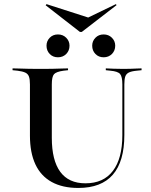

<svg xmlns="http://www.w3.org/2000/svg" viewBox="-20 -904 737 935"><path d="M125.8 -369.4V-492.7Q125.8 -517.7 121 -531Q116.1 -544.4 103.2 -550.4Q90.3 -556.5 65.3 -559.7L41.1 -562.1V-571Q56.5 -571 76.2 -570.2Q96 -569.4 119.4 -569Q142.7 -568.5 169.4 -568.5H179H187.9Q213.7 -568.5 236.3 -569Q258.9 -569.4 277.8 -570.2Q296.8 -571 311.3 -571V-562.1L289.5 -559.7Q254 -554.8 243.1 -542.7Q232.3 -530.6 232.3 -492.7V-369.4ZM361.3 11.3Q284.7 11.3 231.9 -17.7Q179 -46.8 152.4 -103.6Q125.8 -160.5 125.8 -243.5V-369.4H232.3V-233.1Q232.3 -123.4 273.4 -67.3Q314.5 -11.3 396 -11.3Q483.9 -11.3 529.8 -71.8Q575.8 -132.3 575.8 -246V-369.4H585.5V-246.8Q585.5 -117.7 529.4 -53.2Q473.4 11.3 361.3 11.3ZM575.8 -369.4V-492.7Q575.8 -530.6 564.9 -543.5Q554 -556.5 517.7 -559.7L495.2 -562.1V-571Q511.3 -570.2 533.1 -569.4Q554.8 -568.5 579.8 -568.5Q598.4 -568.5 614.5 -569Q630.6 -569.4 644.8 -570.2Q658.9 -571 669.4 -571V-562.1L646 -559.7Q620.2 -557.3 607.3 -550.8Q594.4 -544.4 589.9 -531Q585.5 -517.7 585.5 -492.7V-369.4ZM262.1 -625Q237.9 -625 222.2 -641.1Q206.5 -657.3 206.5 -681.5Q206.5 -704 222.2 -720.2Q237.9 -736.3 262.1 -736.3Q286.3 -736.3 302.4 -720.2Q318.5 -704 318.5 -681.5Q318.5 -657.3 302.4 -641.1Q286.3 -625 262.1 -625ZM484.7 -625Q460.5 -625 444.8 -641.1Q429 -657.3 429 -681.5Q429 -704 444.8 -720.2Q460.5 -736.3 484.7 -736.3Q508.9 -736.3 525 -720.2Q541.1 -704 541.1 -681.5Q541.1 -657.3 525 -641.1Q508.9 -625 484.7 -625ZM544.4 -883.9 547.6 -879 378.2 -748.4H369.4L202.4 -878.2L206.5 -883.9L429.8 -812.1L377.4 -803.2Z"/></svg>

Font: Playfair 144pt SemiExpanded SemiBold
Style: Regular
Weight: 600
Width: 6
Designer: Claus Eggers Sørensen
Foundry: Claus Eggers Sørensen
Version: Version 2.203